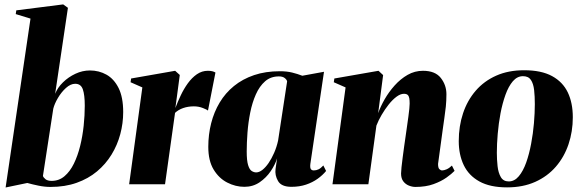

<svg xmlns="http://www.w3.org/2000/svg" viewBox="-20 -837 2636 872"><path d="M230.5 -411Q241.5 -439 266 -463Q290.5 -487 322.5 -502Q354.5 -517 388.5 -517Q429.5 -517 463.8 -497.8Q498 -478.5 518.8 -436.8Q539.5 -395 539.5 -328Q539.5 -277 526.2 -227.5Q513 -178 486.5 -134.8Q460 -91.5 420.5 -58.5Q381 -25.5 328.2 -6.8Q275.5 12 209.5 12Q183 12 155 6.2Q127 0.5 104 -6L5.5 14.5L118.5 -752.5L51.5 -773L54 -790L267 -817L288.5 -801.5ZM175 -38Q177 -31 186.5 -23.2Q196 -15.5 214.5 -15.5Q248 -15.5 273 -36.8Q298 -58 315.5 -93.8Q333 -129.5 344 -174Q355 -218.5 360 -265.8Q365 -313 365 -357Q365 -406 356.2 -431.2Q347.5 -456.5 321.5 -456.5Q300.5 -456.5 279.5 -437.5Q258.5 -418.5 243 -392Q227.5 -365.5 222 -343.5Z M566.5 0 626.5 -440 573 -463.5 575.5 -480.5 775.5 -515.5 796.5 -496.5 784.5 -406 776.5 -346.5Q787 -374.5 801 -404Q815 -433.5 833.2 -458.8Q851.5 -484 874.2 -499.8Q897 -515.5 924 -515.5Q938 -515.5 946.5 -512.8Q955 -510 958.5 -507.5L924.5 -334.5Q921.5 -338.5 902 -346.2Q882.5 -354 860.5 -354Q847 -354 834.8 -352Q822.5 -350 811.8 -346.2Q801 -342.5 791.8 -337Q782.5 -331.5 775 -324.5L729.5 0Z M1389.5 -92.5Q1387.5 -74.5 1392 -68.8Q1396.5 -63 1405 -63Q1416.5 -63 1426.8 -68Q1437 -73 1448.5 -85.5L1461 -60.5Q1445.5 -41.5 1422.5 -25Q1399.5 -8.5 1369.8 1.5Q1340 11.5 1303.5 11.5Q1258 11.5 1242.8 -14.8Q1227.5 -41 1231.5 -70L1238.5 -118Q1230 -90 1209.8 -60Q1189.5 -30 1159.2 -9.2Q1129 11.5 1090 11.5Q1050 11.5 1012.2 -7.8Q974.5 -27 950.2 -67Q926 -107 926 -170Q926 -226 939 -277.2Q952 -328.5 977.8 -371.5Q1003.5 -414.5 1042.5 -446.2Q1081.5 -478 1133.8 -495.8Q1186 -513.5 1251 -513.5Q1282.5 -513.5 1306.8 -507.5Q1331 -501.5 1353 -493L1451.5 -511ZM1284 -467.5Q1282.5 -475 1273.2 -482.5Q1264 -490 1246.5 -490Q1209.5 -490 1184 -467.8Q1158.5 -445.5 1142 -408.2Q1125.5 -371 1116.5 -326Q1107.5 -281 1104 -234.8Q1100.5 -188.5 1100.5 -149Q1100.5 -107.5 1106.8 -87.2Q1113 -67 1123 -60.5Q1133 -54 1143.5 -54Q1157 -54 1171.5 -65.2Q1186 -76.5 1199.8 -96.5Q1213.5 -116.5 1225 -142.8Q1236.5 -169 1243 -198.5Z M1697.5 -323Q1708 -353 1727 -386.2Q1746 -419.5 1772.5 -449Q1799 -478.5 1831.2 -497Q1863.5 -515.5 1901 -515.5Q1956.5 -515.5 1982 -483Q2007.5 -450.5 2007.5 -409Q2007.5 -379.5 2004.8 -352.8Q2002 -326 1998 -300Q1994 -274 1990.5 -247Q1987.5 -222.5 1983.2 -193Q1979 -163.5 1975.5 -136.5Q1972 -109.5 1969.5 -92.5Q1969.5 -74.5 1975.5 -68.8Q1981.5 -63 1988 -63Q1996.5 -63 2008.2 -68Q2020 -73 2032.5 -85L2044.5 -61Q2031.5 -47.5 2007.8 -30.5Q1984 -13.5 1949 -0.8Q1914 12 1866.5 12Q1852.5 12 1837.2 6Q1822 0 1811.8 -13.2Q1801.5 -26.5 1801.5 -49Q1801.5 -58 1803.5 -77.5Q1805.5 -97 1808.8 -121.8Q1812 -146.5 1815.5 -171.8Q1819 -197 1822 -217Q1825.5 -242 1828.8 -265Q1832 -288 1834.8 -307.8Q1837.5 -327.5 1839 -342.8Q1840.5 -358 1840.5 -366.5Q1840.5 -381 1838.8 -391Q1837 -401 1831.5 -406Q1826 -411 1814.5 -411Q1798.5 -411 1780.5 -397.5Q1762.5 -384 1745.2 -362.2Q1728 -340.5 1713.2 -315.2Q1698.5 -290 1689.5 -266.5L1653 0H1490L1549.5 -440L1496 -463.5L1498.5 -480.5L1699 -515.5L1720 -496Z M2360.5 -518Q2438.5 -518 2487.2 -491.5Q2536 -465 2558.8 -417.2Q2581.5 -369.5 2581.5 -304.5Q2581.5 -239.5 2562 -181.8Q2542.5 -124 2504.5 -80Q2466.5 -36 2410.8 -11Q2355 14 2283 14Q2206 14 2157.5 -12.8Q2109 -39.5 2086.2 -87Q2063.5 -134.5 2063.5 -196Q2063.5 -264 2083 -322.5Q2102.5 -381 2140.5 -425Q2178.5 -469 2233.8 -493.5Q2289 -518 2360.5 -518ZM2355 -491Q2329 -491 2309.2 -468Q2289.5 -445 2275.8 -406.8Q2262 -368.5 2253.2 -322.5Q2244.5 -276.5 2240.5 -229.5Q2236.5 -182.5 2236.5 -143Q2236.5 -112.5 2239.8 -82.5Q2243 -52.5 2254.5 -32.8Q2266 -13 2290.5 -13Q2316.5 -13 2336.2 -36.5Q2356 -60 2369.8 -98.8Q2383.5 -137.5 2392.2 -184Q2401 -230.5 2405 -277.5Q2409 -324.5 2409 -364Q2409 -399.5 2405.8 -428.2Q2402.5 -457 2391.2 -474Q2380 -491 2355 -491Z"/></svg>

Font: Merriweather 144pt Black
Style: Italic
Weight: 900
Italic angle: -7.8°
Version: Version 2.101